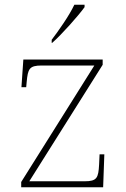

<svg xmlns="http://www.w3.org/2000/svg" viewBox="-20 -786 529 806"><path d="M197 -619V-606H199C240 -642 310 -721 335 -756V-766H292C271 -721 226 -657 197 -619ZM69 0H413L418 -138H398L396 -95C393 -39 387 -25 335 -25H103L411 -514V-536H78L70 -420H90L92 -442C97 -497 103 -511 155 -511H376L69 -22Z"/></svg>

Font: Noto Serif Georgian Thin
Style: Regular
Weight: 100
Designer: Monotype Design Team, Akaki Razmadze
Foundry: Google LLC
Version: Version 2.003